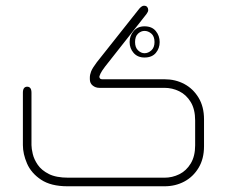

<svg xmlns="http://www.w3.org/2000/svg" viewBox="-20 -651 793 671"><path d="M555 0H216Q158 0 123.5 -23Q89 -46 74.5 -79.5Q60 -113 60 -144V-327Q60 -338 64 -343Q68 -348 75 -348Q82 -348 86 -343Q90 -338 90 -327V-144Q90 -132 94.5 -113Q99 -94 112 -75Q125 -56 150.5 -43Q176 -30 219 -30H555Q582 -30 606.5 -42Q631 -54 646.5 -79.5Q662 -105 662 -143V-230Q662 -269 646.5 -294.5Q631 -320 606.5 -332Q582 -344 555 -344H327Q314 -344 304 -352Q294 -360 294 -374V-380Q294 -390 298.5 -401.5Q303 -413 318 -433L467 -621Q476 -631 483 -631Q491 -631 494.5 -626.5Q498 -622 498 -616Q498 -610 492 -602L347 -418Q335 -402 331.5 -394.5Q328 -387 327 -382Q327 -381 329 -377.5Q331 -374 338 -374H555Q593 -374 624 -357.5Q655 -341 674 -309.5Q693 -278 693 -234V-140Q693 -96 674 -64.5Q655 -33 624 -16.5Q593 0 555 0ZM485 -450Q461 -450 447 -466Q433 -482 433 -504Q433 -526 447 -542.5Q461 -559 485 -559Q511 -559 524.5 -542.5Q538 -526 538 -504Q538 -482 524.5 -466Q511 -450 485 -450ZM485 -465Q498 -465 509 -475Q520 -485 520 -504Q520 -524 509 -533.5Q498 -543 485 -543Q473 -543 462.5 -533.5Q452 -524 452 -504Q452 -485 462.5 -475Q473 -465 485 -465Z"/></svg>

Font: Beiruti ExtraLight
Style: Regular
Weight: 250
Designer: Arlette Boutros
Foundry: Boutros
Version: Version 1.41